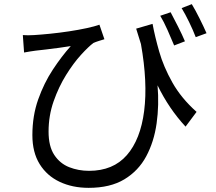

<svg xmlns="http://www.w3.org/2000/svg" viewBox="-20 -839 1040 925"><path d="M407 66Q329 66 267.5 37Q206 8 171 -48.5Q136 -105 136 -188Q136 -281 164 -360Q192 -439 234.5 -503.5Q277 -568 321 -617Q296 -613 263.5 -608.5Q231 -604 200.5 -600.5Q170 -597 152 -595Q138 -593 124.5 -591Q111 -589 96 -586L90 -670Q114 -668 144 -670Q177 -672 221.5 -676.5Q266 -681 312.5 -688Q359 -695 398 -703.5Q437 -712 459 -720L483 -650Q473 -647 457 -642Q441 -637 430 -632Q406 -614 370 -574.5Q334 -535 298.5 -478Q263 -421 238.5 -351.5Q214 -282 214 -205Q214 -134 241.5 -92.5Q269 -51 313.5 -33.5Q358 -16 409 -16Q525 -16 591 -91.5Q657 -167 674.5 -304.5Q692 -442 659 -627L636 -701L715 -724Q726 -664 747 -590.5Q768 -517 810.5 -441.5Q853 -366 927 -300L874 -229Q794 -315 739 -428Q747 -333 734.5 -244.5Q722 -156 684.5 -86Q647 -16 579 25Q511 66 407 66ZM819 -620Q805 -654 787 -694.5Q769 -735 752 -763L802 -780Q817 -752 837.5 -711.5Q858 -671 871 -640ZM923 -660Q910 -694 891 -733Q872 -772 855 -800L904 -819Q921 -791 941 -751Q961 -711 975 -679Z"/></svg>

Font: Chocolate Classical Sans
Style: Regular
Weight: 400
Designer: 田海東、宇文滿月
Foundry: Moonlit Owen
Version: Version 1.001